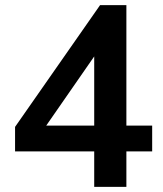

<svg xmlns="http://www.w3.org/2000/svg" viewBox="-20 -732 640 752"><path d="M576 -240V-139H475V0H349V-139H39V-235L372 -712H475V-240ZM161 -240H349V-511Z"/></svg>

Font: PRinguin Sans
Style: Bold
Weight: 700
Designer: Vernon Adams
Foundry: Vernon Adams
Version: ""